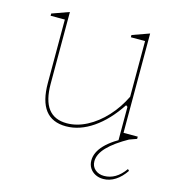

<svg xmlns="http://www.w3.org/2000/svg" viewBox="-108 -609 844 913"><g transform="rotate(15 314.5 -152.0)"><path d="M246 15Q178 15 144 -29Q110 -73 110 -162V-474H40V-485L124 -515V-162Q124 -80 154.5 -40Q185 0 246 0Q295 0 344 -25.5Q393 -51 435 -96.5Q477 -142 505 -200V-474H435V-485L519 -515V-26H589V-15L505 15V-150L497 -156Q443 -74 378 -29.5Q313 15 246 15ZM556 -4Q488 34 454 69.5Q420 105 420 140Q420 165 437.5 180.5Q455 196 482 196Q511 196 536.5 181Q562 166 584 135L591 142Q569 175 541 193Q513 211 482 211Q460 211 442.5 202Q425 193 415 177Q405 161 405 140Q405 100 441 62.5Q477 25 549 -10Z"/></g></svg>

Font: Kalnia Thin
Style: Regular
Weight: 250
Designer: Frida Medrano
Foundry: Frida Medrano
Version: Version 1.105